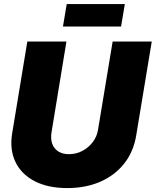

<svg xmlns="http://www.w3.org/2000/svg" viewBox="-20 -937 785 968"><path d="M319.3 11.2Q221.7 11.2 154.5 -23.7Q87.4 -58.6 57.6 -121.1Q27.8 -183.6 41.5 -265.6L117.7 -727.5H314.9L239.7 -269.5Q234.4 -235.8 243.7 -211.2Q252.9 -186.5 274.7 -173.1Q296.4 -159.7 327.6 -159.7Q364.3 -159.7 395.5 -176.3Q426.8 -192.9 447.8 -220.7Q468.8 -248.5 474.1 -282.2L547.9 -727.5H745.1L666.5 -252.9Q652.8 -170.9 605.5 -111.6Q558.1 -52.2 484.9 -20.5Q411.6 11.2 319.3 11.2ZM609.4 -916.5 590.3 -803.2H297.4L316.4 -916.5Z"/></svg>

Font: Inter 28pt Black
Style: Italic
Weight: 900
Italic angle: -9.3988°
Designer: Rasmus Andersson
Foundry: rsms
Version: Version 4.001;git-66647c0bb